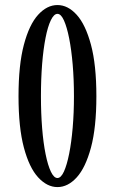

<svg xmlns="http://www.w3.org/2000/svg" viewBox="-20 -731 456 762"><path d="M208 11.5Q167 11.5 131.5 -27Q96 -65.5 74.8 -145.2Q53.5 -225 53.5 -349Q53.5 -473.5 74.8 -553.5Q96 -633.5 131.2 -672.2Q166.5 -711 208 -711Q249.5 -711 284.5 -672.2Q319.5 -633.5 341 -553.5Q362.5 -473.5 362.5 -349Q362.5 -225 341 -145.2Q319.5 -65.5 284.5 -27Q249.5 11.5 208 11.5ZM208 -24.5Q222 -24.5 233.8 -50.2Q245.5 -76 254.5 -121Q263.5 -166 268.5 -224.5Q273.5 -283 273.5 -349Q273.5 -415.5 268.5 -474.5Q263.5 -533.5 254.5 -578.8Q245.5 -624 233.8 -650Q222 -676 208 -676Q194 -676 181.8 -650.8Q169.5 -625.5 160.8 -580.8Q152 -536 147.2 -476.8Q142.5 -417.5 142.5 -349Q142.5 -281.5 147.2 -222.5Q152 -163.5 161 -119Q170 -74.5 182 -49.5Q194 -24.5 208 -24.5Z"/></svg>

Font: Imbue Thin 10pt Medium
Style: Regular
Weight: 500
Version: Version 1.102